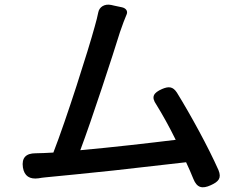

<svg xmlns="http://www.w3.org/2000/svg" viewBox="-20 -777 1020 813"><path d="M460 -55C573 -68 691 -81 768 -90C779 -66 790 -42 799 -19C814 18 836 24 873 7C906 -8 919 -23 905 -57C862 -154 787 -291 729 -385C712 -411 694 -412 666 -400C630 -384 619 -367 642 -334C668 -292 697 -240 724 -185C619 -172 454 -153 320 -141C369 -271 459 -547 488 -641C499 -673 508 -697 517 -718C521 -730 514 -742 497 -746L464 -753L451 -756C422 -762 400 -747 396 -724C393 -708 388 -689 381 -664C354 -565 261 -272 206 -131L166 -129C155 -129 143 -128 131 -128C90 -128 71 -109 77 -68C83 -31 106 -17 143 -22C153 -24 163 -25 172 -26C236 -32 346 -43 460 -55Z"/></svg>

Font: GenSenRounded2 TW M
Style: Regular
Weight: 500
Version: Version 2.100;PS 2.1;hotconv 16.6.51;makeotf.lib2.5.65220 DE